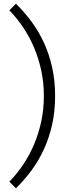

<svg xmlns="http://www.w3.org/2000/svg" viewBox="-20 -804 374 1024"><path d="M273.9 -292Q273.9 -210.9 258.3 -140.6Q242.7 -70.3 214.8 -9.3Q187 51.8 148.7 103.8Q110.4 155.8 64.9 200.2L29.8 165Q70.3 123.5 104 73.2Q137.7 22.9 162.1 -34.9Q186.5 -92.8 200.2 -157.2Q213.9 -221.7 213.9 -292Q213.9 -362.3 200.2 -426.8Q186.5 -491.2 162.1 -549.1Q137.7 -606.9 104 -657.2Q70.3 -707.5 29.8 -749L64.9 -784.2Q110.4 -739.7 148.7 -687.7Q187 -635.7 214.8 -575Q242.7 -514.2 258.3 -443.8Q273.9 -373.5 273.9 -292Z"/></svg>

Font: Abel
Style: Regular
Weight: 400
Designer: Matthew Desmond
Foundry: Matthew Desmond
Version: Version 1.002